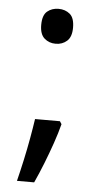

<svg xmlns="http://www.w3.org/2000/svg" viewBox="-51 -583 395 745"><g transform="rotate(5 147.0 -210.5)"><path d="M190 -116 197 -105Q188 -70 174 -29.5Q160 11 144 51.5Q128 92 111 129H44Q54 89 63.5 45.5Q73 2 80.5 -40Q88 -82 93 -116ZM147 -414Q121 -414 103 -430Q85 -446 85 -482Q85 -520 103 -535Q121 -550 147 -550Q173 -550 191 -535Q209 -520 209 -482Q209 -446 191 -430Q173 -414 147 -414Z"/></g></svg>

Font: hingl115
Style: Book
Weight: 400
Designer: Jelle Bosma - Monotype Design Team
Foundry: Monotype Imaging Inc.
Version: Version 2.003